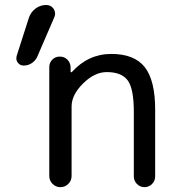

<svg xmlns="http://www.w3.org/2000/svg" viewBox="-20 -775 711 774"><path d="M166 -754.9Q185.5 -754.9 196.3 -739.3Q202.1 -729.5 202.1 -719.7Q202.1 -712.9 199.2 -706.1L130.9 -547.9Q124 -531.2 108.9 -521Q93.8 -510.7 75.2 -510.7Q60.5 -510.7 51.8 -522.5Q45.9 -530.3 45.9 -539.1Q45.9 -543.9 46.9 -548.8L96.7 -704.1Q104.5 -726.6 123.5 -740.7Q142.6 -754.9 166 -754.9ZM264.6 -486.3Q264.6 -484.4 266.1 -483.9Q267.6 -483.4 269.5 -484.4Q335.9 -557.6 428.7 -557.6Q521.5 -557.6 563.5 -504.4Q605.5 -451.2 605.5 -333V-63.5Q605.5 -45.9 592.8 -33.2Q580.1 -20.5 562.5 -20.5Q544.9 -20.5 532.2 -33.2Q519.5 -45.9 519.5 -63.5V-323.2Q519.5 -418 494.6 -451.2Q469.7 -484.4 410.2 -484.4Q361.3 -484.4 314.9 -438.5Q268.6 -392.6 268.6 -345.7V-65.4Q268.6 -46.9 255.4 -33.7Q242.2 -20.5 223.6 -20.5Q205.1 -20.5 191.9 -33.7Q178.7 -46.9 178.7 -65.4V-503.9Q178.7 -522.5 190.9 -534.7Q203.1 -546.9 220.7 -546.9Q239.3 -546.9 251.5 -534.7Q263.7 -522.5 264.6 -504.9Z"/></svg>

Font: Gen Jyuu GothicX Regular
Style: Regular
Weight: 400
Designer: [Source Han Sans]
Ryoko NISHIZUKA  (kana & ideographs); Paul D. Hunt (Latin, Greek & Cyrillic); Wenlong ZHANG  (bopomofo
Version: Version 1.002.20150607